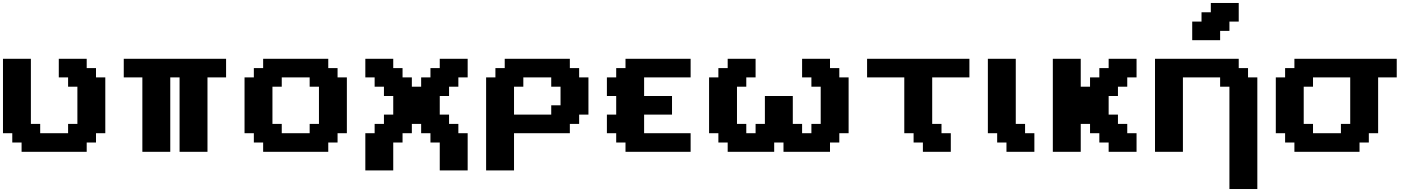

<svg xmlns="http://www.w3.org/2000/svg" viewBox="-20 -1020 9528 1290"><path d="M125 0H562.5V-62.5H625V-125H687.5V-500H625V-562.5H562.5V-625H375V-500H437.5V-437.5H500V-187.5H437.5V-125H250V-187.5H187.5V-625H0V-125H62.5V-62.5H125Z M1186.5 0H1374V-500H1499V-625H811.5V-500H936.5V0H1124V-500H1186.5Z M1748 0H2185.5V-62.5H2248V-125H2310.5V-500H2248V-562.5H2185.5V-625H1748V-562.5H1685.5V-500H1623V-125H1685.5V-62.5H1748ZM2060.5 -125H1873V-187.5H1810.5V-437.5H1873V-500H2060.5V-437.5H2123V-187.5H2060.5Z M2934.6 125H3122.1V-125H3059.6V-187.5H2997.1V-250H2934.6V-375H2997.1V-437.5H3059.6V-500H3122.1V-625H2934.6V-562.5H2872.1V-500H2809.6V-437.5H2747.1V-500H2684.6V-562.5H2622.1V-625H2434.6V-500H2497.1V-437.5H2559.6V-375H2622.1V-250H2559.6V-187.5H2497.1V-125H2434.6V125H2622.1V-62.5H2684.6V-125H2747.1V-187.5H2809.6V-125H2872.1V-62.5H2934.6Z M3246.1 125H3433.6V-125H3808.6V-187.5H3871.1V-250H3933.6V-500H3871.1V-562.5H3808.6V-625H3371.1V-562.5H3308.6V-500H3246.1ZM3683.6 -250H3433.6V-437.5H3496.1V-500H3683.6V-437.5H3746.1V-312.5H3683.6Z M4182.6 0H4620.1V-125H4307.6V-250H4495.1V-375H4307.6V-500H4620.1V-625H4182.6V-562.5H4120.1V-500H4057.6V-375H4120.1V-250H4057.6V-125H4120.1V-62.5H4182.6Z M5244.1 0H5556.6V-62.5H5619.1V-125H5681.6V-500H5619.1V-562.5H5556.6V-625H5369.1V-500H5431.6V-437.5H5494.1V-187.5H5431.6V-125H5369.1V-187.5H5306.6V-375H5119.1V-187.5H5056.6V-125H4994.1V-187.5H4931.6V-437.5H4994.1V-500H5056.6V-625H4869.1V-562.5H4806.6V-500H4744.1V-125H4806.6V-62.5H4869.1V0H5181.6V-62.5H5244.1Z M6180.7 0H6368.2V-125H6305.7V-187.5H6243.2V-500H6493.2V-625H5805.7V-500H6055.7V-125H6118.2V-62.5H6180.7Z M6742.2 0H6929.7V-125H6867.2V-187.5H6804.7V-625H6617.2V-125H6679.7V-62.5H6742.2Z M7428.7 0H7616.2V-125H7553.7V-187.5H7491.2V-250H7428.7V-375H7491.2V-437.5H7553.7V-500H7616.2V-625H7428.7V-562.5H7366.2V-500H7303.7V-437.5H7241.2V-625H7053.7V0H7241.2V-187.5H7303.7V-125H7366.2V-62.5H7428.7Z M8240.2 250H8427.7V-500H8365.2V-562.5H8302.7V-625H7740.2V0H7927.7V-500H8177.7V-437.5H8240.2ZM7990.2 -750H8177.7V-812.5H8240.2V-875H8302.7V-1000H8115.2V-937.5H8052.7V-875H7990.2Z M8676.8 0H9114.3V-62.5H9176.8V-125H9239.3V-500H9364.3V-625H8676.8V-562.5H8614.3V-500H8551.8V-125H8614.3V-62.5H8676.8ZM8989.3 -125H8801.8V-187.5H8739.3V-437.5H8801.8V-500H9051.8V-187.5H8989.3Z"/></svg>

Font: Faithful 32x
Style: Semibold
Weight: 400
Foundry: Faithful Resource Pack
Version: Version 1.0; January 27, 2023